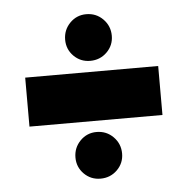

<svg xmlns="http://www.w3.org/2000/svg" viewBox="-44 -641 614 617"><g transform="rotate(-5 263.0 -332.0)"><path d="M256 -597Q288 -597 310 -574.8Q332 -552.5 332 -521Q332 -490 310 -468.2Q288 -446.5 256 -446.5Q225 -446.5 203.2 -468.2Q181.5 -490 181.5 -521Q181.5 -552.5 203.2 -574.8Q225 -597 256 -597ZM43 -253V-411H472V-253ZM256 -217Q288 -217 310 -194.8Q332 -172.5 332 -141Q332 -110 310 -88.2Q288 -66.5 256 -66.5Q225 -66.5 203.2 -88.2Q181.5 -110 181.5 -141Q181.5 -172.5 203.2 -194.8Q225 -217 256 -217Z"/></g></svg>

Font: League Spartan Black
Style: Regular
Weight: 900
Foundry: The League of Moveable Type
Version: Version 2.002